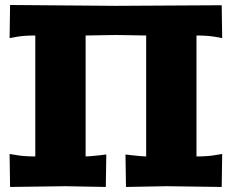

<svg xmlns="http://www.w3.org/2000/svg" viewBox="-20 -741 920 762"><path d="M18.1 -129.9 42 -126Q73.2 -120.1 120.1 -120.1V-600.1Q73.2 -600.1 42 -594.2L18.1 -589.8L20 -721.2L439.9 -717.8L859.9 -720.2L861.8 -589.8L837.9 -594.2Q806.6 -600.1 759.8 -600.1V-120.1Q806.6 -120.1 837.9 -126L861.8 -129.9L859.9 1L640.1 -2L480 1L478 -127.9L502 -125Q544.9 -120.1 560.1 -120.1V-600.1Q551.8 -600.1 503.4 -601.1Q455.1 -602.1 440.9 -602.1Q426.8 -602.1 377.4 -601.1Q328.1 -600.1 319.8 -600.1V-120.1Q335 -120.1 377.9 -125L401.9 -127.9L399.9 1L240.2 -2L20 1Z"/></svg>

Font: Zantroke
Style: Regular
Weight: 500
Foundry: gluk
Version: Version 0.36